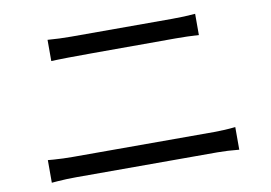

<svg xmlns="http://www.w3.org/2000/svg" viewBox="-67 -757 1134 802"><g transform="rotate(-10 500.0 -355.5)"><path d="M887 -60Q837 -65 796 -65H197Q156 -65 116 -62L92 -60V-156L116 -154Q156 -151 197 -151H796Q841 -151 887 -156ZM804 -561Q755 -564 705 -564Q241 -564 207 -562L178 -561V-651Q228 -647 277 -647H705Q759 -647 804 -651Z"/></g></svg>

Font: Source Han Sans & Saira Hybrid
Style: Regular
Weight: 400
Designer: Ryoko NISHIZUKA 西塚涼子 (kana & ideographs); Paul D. Hunt (Latin, Greek & Cyrillic); Wenlong ZHANG 张文龙 (bopomofo); Sandoll 
Foundry: Adobe Systems Incorporated
Version: Version 1.00;August 2, 2021;FontCreator 13.0.0.2675 64-bit